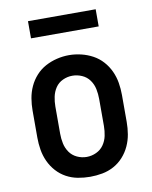

<svg xmlns="http://www.w3.org/2000/svg" viewBox="-82 -769 663 838"><g transform="rotate(-10 250.0 -350.0)"><path d="M250 8Q223 8 196 3Q169 -2 145 -15Q121 -28 102.5 -48.5Q84 -69 72.5 -94Q61 -119 56.5 -146Q52 -173 52 -200V-320Q52 -347 56.5 -374Q61 -401 72.5 -426Q84 -451 102.5 -471.5Q121 -492 145 -505Q169 -518 196 -524.5Q223 -531 250 -531Q277 -531 304 -524.5Q331 -518 355 -505Q379 -492 397.5 -471.5Q416 -451 427.5 -426Q439 -401 443.5 -374Q448 -347 448 -320V-200Q448 -173 443.5 -146Q439 -119 427.5 -94Q416 -69 397.5 -48.5Q379 -28 355 -15Q331 -2 304 3Q277 8 250 8ZM250 -80Q272 -80 292.5 -89.5Q313 -99 325.5 -117Q338 -135 342.5 -156.5Q347 -178 347 -200V-320Q347 -342 342.5 -364Q338 -386 325 -404Q312 -422 291.5 -431Q271 -440 249 -440Q227 -440 206.5 -430.5Q186 -421 174 -403Q162 -385 157.5 -363.5Q153 -342 153 -320V-200Q153 -178 157.5 -156.5Q162 -135 174.5 -117Q187 -99 207.5 -89.5Q228 -80 250 -80ZM100 -632V-708H400V-632Z"/></g></svg>

Font: Zed Sans Semibold
Style: Regular
Weight: 600
Designer: Belleve Invis
Foundry: Belleve Invis
Version: Version 1.0.0; ttfautohint (v1.8.4)